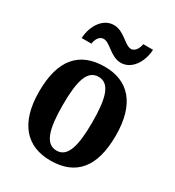

<svg xmlns="http://www.w3.org/2000/svg" viewBox="-183 -867 902 987"><g transform="rotate(30 268.0 -373.5)"><path d="M329 -606C391 -606 436 -670 440 -747H382C378 -720 362 -694 339 -694C302 -694 265 -757 203 -757C140 -757 96 -692 92 -616H150C153 -643 168 -669 193 -669C232 -669 268 -606 329 -606ZM267 10C417 10 495 -81 495 -269C495 -457 410 -548 270 -548C119 -548 40 -457 40 -269C40 -81 126 10 267 10ZM269 -50C203 -50 180 -126 180 -269C180 -414 202 -487 268 -487C333 -487 356 -414 356 -269C356 -126 334 -50 269 -50Z"/></g></svg>

Font: Noto Serif Armenian Condensed
Style: Bold
Weight: 700
Width: 3
Designer: Monotype Design Team
Foundry: Monotype Imaging Inc.
Version: Version 2.008